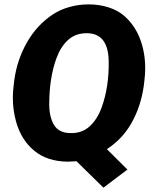

<svg xmlns="http://www.w3.org/2000/svg" viewBox="-20 -741 710 891"><path d="M571.3 45.9 460 129.9 335 7.3 293 9.3Q198.7 7.8 138.9 -41.5Q79.1 -90.8 55.2 -174.3Q39.6 -229.5 39.6 -286.6Q39.6 -314.9 43 -340.8L46.4 -370.1Q59.6 -464.8 105.5 -544.9Q151.4 -625 224.1 -673.3Q259.3 -696.8 302.7 -708.7Q346.2 -720.7 391.6 -720.7Q439.9 -720.7 483.2 -707Q526.4 -693.4 556.2 -667.5Q604.5 -625.5 629.2 -562.3Q653.8 -499 653.8 -425.3Q653.8 -395.5 650.4 -369.6L647 -340.8Q633.3 -247.1 591.3 -171.9Q549.3 -96.7 476.1 -48.8ZM382.3 -586.9Q330.1 -586.9 295.7 -555.4Q261.2 -523.9 241.7 -470.2Q208.5 -378.4 208.5 -257.3Q208.5 -198.7 230.2 -161.9Q252 -125 303.7 -123.5Q358.4 -121.1 394.8 -153.6Q431.2 -186 451.7 -242.2Q486.8 -338.9 484.4 -459.5Q481.4 -586.9 382.3 -586.9Z"/></svg>

Font: Mardoto Black
Style: Italic
Weight: 900
Italic angle: -12°
Designer: Christian Robertson, Vahan Hovhannisyan
Foundry: Google
Version: Version 1.000